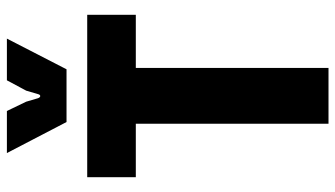

<svg xmlns="http://www.w3.org/2000/svg" viewBox="-228 -745 973 557"><g transform="rotate(-90 258.5 -466.5)"><path d="M178 0H340V-559H494V-700H23V-559H178ZM183 -760H336L425 -933H304L274 -877L264 -843C262 -834 255 -834 252 -843L242 -877L215 -933H93Z"/></g></svg>

Font: Finlandica
Style: Bold
Weight: 700
Designer: Niklas Ekholm, Juho Hiilivirta, Jaakko Suomalainen
Foundry: Helsinki Type Studio
Version: Version 2.000;Glyphs 3.2 (3202)